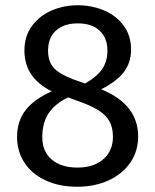

<svg xmlns="http://www.w3.org/2000/svg" viewBox="-20 -699 591 731"><path d="M506 -179Q506 -124 476.5 -80.5Q447 -37 394 -12.5Q341 12 274 12Q206 12 154 -12Q102 -36 73.5 -79Q45 -122 45 -177Q45 -239 78.5 -281Q112 -323 177 -351Q124 -378 98.5 -416.5Q73 -455 73 -507Q73 -561 101.5 -600Q130 -639 176.5 -659Q223 -679 276 -679Q328 -679 374.5 -660Q421 -641 450 -602.5Q479 -564 479 -510Q479 -460 451 -424Q423 -388 365 -359Q506 -302 506 -179ZM163 -506Q163 -458 192.5 -433Q222 -408 287 -387L304 -381Q349 -407 369 -436Q389 -465 389 -507Q389 -554 359.5 -582Q330 -610 276 -610Q224 -610 193.5 -583Q163 -556 163 -506ZM410 -178Q410 -214 396 -238.5Q382 -263 351 -281.5Q320 -300 264 -319L239 -328Q189 -304 165 -267.5Q141 -231 141 -177Q141 -122 177 -91.5Q213 -61 275 -61Q337 -61 373.5 -93Q410 -125 410 -178Z"/></svg>

Font: Fira GO
Style: Regular
Weight: 400
Designer: Carrois Corporate
Foundry: Carrois Corporate GbR
Version: Version 0.300